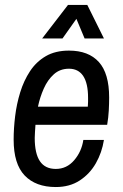

<svg xmlns="http://www.w3.org/2000/svg" viewBox="-20 -742 496 774"><path d="M205 12Q124 12 79.5 -34.5Q35 -81 35 -179Q35 -224 41 -273.5Q47 -323 61.5 -370Q76 -417 101 -455Q126 -493 164.5 -515.5Q203 -538 258 -538Q337 -538 378.5 -492Q420 -446 420 -349Q420 -324 418.5 -296Q417 -268 412 -239H123Q122 -223 121 -209.5Q120 -196 120 -186Q120 -123 141 -92Q162 -61 205 -61Q249 -61 279 -96Q309 -131 316 -178H399Q391 -127 366.5 -84Q342 -41 301.5 -14.5Q261 12 205 12ZM133 -312H334Q335 -322 335 -331.5Q335 -341 335 -348Q335 -406 315.5 -435.5Q296 -465 258 -465Q222 -465 197 -442.5Q172 -420 156.5 -385Q141 -350 133 -312ZM150 -587 254 -722H332L399 -587H321L288 -666L232 -587Z"/></svg>

Font: Archivo Narrow
Style: Italic
Weight: 400
Italic angle: -8°
Designer: Hector Gatti
Foundry: Omnibus-Type
Version: Version 3.002